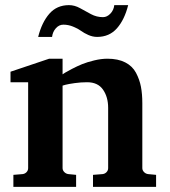

<svg xmlns="http://www.w3.org/2000/svg" viewBox="-20 -729 665 749"><path d="M588.9 0H342.8V-46.9L379.9 -49.8Q389.2 -50.8 395.5 -57.4Q401.9 -64 401.9 -73.2V-308.1Q401.9 -350.6 381.8 -379.4Q361.8 -408.2 319.8 -408.2Q295.4 -408.2 271.5 -404.8Q247.6 -401.4 235.8 -398.4L224.1 -395V-73.2Q224.1 -64.5 231 -57.6Q237.8 -50.8 247.1 -49.8L276.9 -46.9V0H32.2V-46.9L67.9 -49.8Q77.1 -50.8 83.5 -57.4Q89.8 -64 89.8 -73.2V-408.2H21V-449.2L171.9 -500H224.1V-439Q227.5 -441.4 234.1 -445.6Q240.7 -449.7 260.7 -460.2Q280.8 -470.7 300.5 -478.8Q320.3 -486.8 347.7 -493.4Q375 -500 398.9 -500Q440.4 -500 468.5 -485.6Q496.6 -471.2 510.5 -445.1Q524.4 -418.9 529.8 -390.6Q535.2 -362.3 535.2 -326.2V-73.2Q535.2 -64.5 542 -57.6Q548.8 -50.8 558.1 -49.8L588.9 -46.9ZM480 -709Q465.8 -652.3 436.3 -618.7Q406.7 -585 358.9 -585Q341.8 -585 324.7 -592.5Q307.6 -600.1 295.7 -608.9Q283.7 -617.7 265.1 -625.2Q246.6 -632.8 227.1 -632.8Q210.4 -632.8 198 -618.9Q185.5 -605 183.1 -585H128.9Q143.1 -641.6 172.4 -675.3Q201.7 -709 249 -709Q271 -709 292 -697.3Q313 -685.5 335 -673.8Q356.9 -662.1 381.8 -662.1Q397.5 -662.1 410.6 -675.8Q423.8 -689.5 425.8 -709Z"/></svg>

Font: Veleka
Style: Bold
Weight: 700
Designer: Stefan Peev, Context Ltd, 2016; SIL International, 1997-2014.
Foundry: Stefan Peev, Context Ltd, 2016
Version: Version 1.000